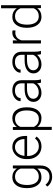

<svg xmlns="http://www.w3.org/2000/svg" viewBox="1285 -2075 1000 3610"><g transform="rotate(-90 1785.0 -270.0)"><path d="M52.7 -269Q52.7 -393.1 107.7 -465.6Q162.6 -538.1 256.8 -538.1Q364.7 -538.1 420.9 -452.1L423.8 -528.3H478.5V-10.7Q478.5 91.3 421.4 150.9Q364.3 210.4 266.6 210.4Q211.4 210.4 161.4 185.8Q111.3 161.1 82.5 120.1L115.2 85Q177.2 161.1 262.7 161.1Q335.9 161.1 377 117.9Q418 74.7 419.4 -2V-68.4Q363.3 9.8 255.9 9.8Q164.1 9.8 108.4 -63.5Q52.7 -136.7 52.7 -261.2ZM111.8 -258.8Q111.8 -157.7 152.3 -99.4Q192.9 -41 266.6 -41Q374.5 -41 419.4 -137.7V-383.3Q398.9 -434.1 360.4 -460.7Q321.8 -487.3 267.6 -487.3Q193.8 -487.3 152.8 -429.4Q111.8 -371.6 111.8 -258.8Z M835.4 9.8Q768.1 9.8 713.6 -23.4Q659.2 -56.6 628.9 -116Q598.6 -175.3 598.6 -249V-270Q598.6 -346.2 628.2 -407.2Q657.7 -468.3 710.4 -503.2Q763.2 -538.1 824.7 -538.1Q920.9 -538.1 977.3 -472.4Q1033.7 -406.7 1033.7 -293V-260.3H656.7V-249Q656.7 -159.2 708.3 -99.4Q759.8 -39.6 837.9 -39.6Q884.8 -39.6 920.7 -56.6Q956.5 -73.7 985.8 -111.3L1022.5 -83.5Q958 9.8 835.4 9.8ZM824.7 -488.3Q758.8 -488.3 713.6 -439.9Q668.5 -391.6 658.7 -310.1H975.6V-316.4Q973.1 -392.6 932.1 -440.4Q891.1 -488.3 824.7 -488.3Z M1572.3 -258.8Q1572.3 -135.3 1517.6 -62.7Q1462.9 9.8 1371.1 9.8Q1262.7 9.8 1205.1 -66.4V203.1H1147V-528.3H1201.2L1204.1 -453.6Q1261.2 -538.1 1369.6 -538.1Q1464.4 -538.1 1518.3 -466.3Q1572.3 -394.5 1572.3 -267.1ZM1513.7 -269Q1513.7 -370.1 1472.2 -428.7Q1430.7 -487.3 1356.4 -487.3Q1302.7 -487.3 1264.2 -461.4Q1225.6 -435.5 1205.1 -386.2V-132.8Q1226.1 -87.4 1265.1 -63.5Q1304.2 -39.6 1357.4 -39.6Q1431.2 -39.6 1472.4 -98.4Q1513.7 -157.2 1513.7 -269Z M2035.2 0Q2026.4 -24.9 2023.9 -73.7Q1993.2 -33.7 1945.6 -12Q1897.9 9.8 1844.7 9.8Q1768.6 9.8 1721.4 -32.7Q1674.3 -75.2 1674.3 -140.1Q1674.3 -217.3 1738.5 -262.2Q1802.7 -307.1 1917.5 -307.1H2023.4V-367.2Q2023.4 -423.8 1988.5 -456.3Q1953.6 -488.8 1886.7 -488.8Q1825.7 -488.8 1785.6 -457.5Q1745.6 -426.3 1745.6 -382.3L1687 -382.8Q1687 -445.8 1745.6 -491.9Q1804.2 -538.1 1889.6 -538.1Q1978 -538.1 2029.1 -493.9Q2080.1 -449.7 2081.5 -370.6V-120.6Q2081.5 -43.9 2097.7 -5.9V0ZM1851.6 -42Q1910.2 -42 1956.3 -70.3Q2002.4 -98.6 2023.4 -146V-262.2H1918.9Q1831.5 -261.2 1782.2 -230.2Q1732.9 -199.2 1732.9 -145Q1732.9 -100.6 1765.9 -71.3Q1798.8 -42 1851.6 -42Z M2570.8 0Q2562 -24.9 2559.6 -73.7Q2528.8 -33.7 2481.2 -12Q2433.6 9.8 2380.4 9.8Q2304.2 9.8 2257.1 -32.7Q2210 -75.2 2210 -140.1Q2210 -217.3 2274.2 -262.2Q2338.4 -307.1 2453.1 -307.1H2559.1V-367.2Q2559.1 -423.8 2524.2 -456.3Q2489.3 -488.8 2422.4 -488.8Q2361.3 -488.8 2321.3 -457.5Q2281.2 -426.3 2281.2 -382.3L2222.7 -382.8Q2222.7 -445.8 2281.2 -491.9Q2339.8 -538.1 2425.3 -538.1Q2513.7 -538.1 2564.7 -493.9Q2615.7 -449.7 2617.2 -370.6V-120.6Q2617.2 -43.9 2633.3 -5.9V0ZM2387.2 -42Q2445.8 -42 2491.9 -70.3Q2538.1 -98.6 2559.1 -146V-262.2H2454.6Q2367.2 -261.2 2317.9 -230.2Q2268.6 -199.2 2268.6 -145Q2268.6 -100.6 2301.5 -71.3Q2334.5 -42 2387.2 -42Z M3017.1 -478.5Q2998.5 -481.9 2977.5 -481.9Q2922.9 -481.9 2885 -451.4Q2847.2 -420.9 2831.1 -362.8V0H2772.9V-528.3H2830.1L2831.1 -444.3Q2877.4 -538.1 2980 -538.1Q3004.4 -538.1 3018.6 -531.7Z M3067.4 -269Q3067.4 -392.1 3122.3 -465.1Q3177.2 -538.1 3271.5 -538.1Q3378.4 -538.1 3434.6 -453.6V-750H3492.7V0H3438L3435.5 -70.3Q3379.4 9.8 3270.5 9.8Q3179.2 9.8 3123.3 -63.7Q3067.4 -137.2 3067.4 -262.2ZM3126.5 -258.8Q3126.5 -157.7 3167 -99.4Q3207.5 -41 3281.2 -41Q3389.2 -41 3434.6 -136.2V-384.3Q3389.2 -487.3 3282.2 -487.3Q3208.5 -487.3 3167.5 -429.4Q3126.5 -371.6 3126.5 -258.8Z"/></g></svg>

Font: Vazir Thin UI
Style: Thin-UI
Weight: 100
Designer: Saber Rastikerdar
Foundry: Saber Rastikerdar
Version: Version 30.0.0